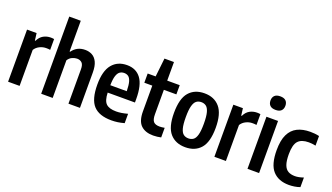

<svg xmlns="http://www.w3.org/2000/svg" viewBox="-71 -1344 3269 1889"><g transform="rotate(20 1563.0 -399.0)"><path d="M54 0V-545.5H154L163.5 -470.5H169.5Q190.5 -514 225.2 -533Q260 -552 301 -552Q311 -552 320.2 -551.2Q329.5 -550.5 336 -549V-436Q325.5 -438 315 -438.5Q304.5 -439 293.5 -439Q258 -439 225.2 -422.5Q192.5 -406 174.5 -376.5V0Z M400.5 0V-808H521V-486.5H527.5Q551 -519.5 584.2 -536.8Q617.5 -554 662 -554Q701.5 -554 734.5 -536.5Q767.5 -519 787 -478.2Q806.5 -437.5 806.5 -368V0H686V-359Q686 -408.5 666.2 -427Q646.5 -445.5 615 -445.5Q592.5 -445.5 565.5 -433.8Q538.5 -422 521 -394V0Z M1137.5 10Q1009 10 948.8 -55.5Q888.5 -121 888.5 -274.5Q888.5 -417.5 944.8 -485.8Q1001 -554 1100 -554Q1195 -554 1246 -485.5Q1297 -417 1297 -271V-234.5H1011.5Q1014 -151 1046.5 -119.8Q1079 -88.5 1152 -88.5Q1179.5 -88.5 1208.8 -93.2Q1238 -98 1271.5 -107V-9Q1234.5 1 1202.8 5.5Q1171 10 1137.5 10ZM1099.5 -471.5Q1073.5 -471.5 1054 -458Q1034.5 -444.5 1023.2 -409.8Q1012 -375 1011 -311.5H1183Q1182 -375 1172 -409.8Q1162 -444.5 1143.5 -458Q1125 -471.5 1099.5 -471.5Z M1575 9.5Q1492.5 9.5 1446.5 -34.2Q1400.5 -78 1400.5 -179.5V-449H1317V-545.5H1400.5L1422 -740H1521.5V-545.5H1652.5V-449H1521.5V-194Q1521.5 -137.5 1541 -116.2Q1560.5 -95 1605 -95Q1616.5 -95 1629.2 -96.5Q1642 -98 1657 -100.5V0Q1639.5 4 1617.8 6.8Q1596 9.5 1575 9.5Z M1911 10Q1808.5 10 1750.5 -56.2Q1692.5 -122.5 1692.5 -270.5Q1692.5 -420.5 1750.2 -487.2Q1808 -554 1911 -554Q2013 -554 2071 -486.5Q2129 -419 2129 -271.5Q2129 -122.5 2071.2 -56.2Q2013.5 10 1911 10ZM1911 -82.5Q1940.5 -82.5 1961.8 -97.8Q1983 -113 1994.2 -153.5Q2005.5 -194 2005.5 -269.5Q2005.5 -347 1994 -388.5Q1982.5 -430 1961.2 -445.8Q1940 -461.5 1911 -461.5Q1881.5 -461.5 1860.2 -446Q1839 -430.5 1827.5 -389.5Q1816 -348.5 1816 -272.5Q1816 -195.5 1827.2 -154.5Q1838.5 -113.5 1859.8 -98Q1881 -82.5 1911 -82.5Z M2214 0V-545.5H2314L2323.5 -470.5H2329.5Q2350.5 -514 2385.2 -533Q2420 -552 2461 -552Q2471 -552 2480.2 -551.2Q2489.5 -550.5 2496 -549V-436Q2485.5 -438 2475 -438.5Q2464.5 -439 2453.5 -439Q2418 -439 2385.2 -422.5Q2352.5 -406 2334.5 -376.5V0Z M2560.5 0V-545.5H2682V0ZM2621 -639Q2581.5 -639 2562.2 -658Q2543 -677 2543 -710Q2543 -743 2562.2 -762Q2581.5 -781 2621 -781Q2660.5 -781 2679.8 -762Q2699 -743 2699 -710Q2699 -677 2679.8 -658Q2660.5 -639 2621 -639Z M2996.5 10Q2886.5 10 2826.8 -56Q2767 -122 2767 -272Q2767 -374.5 2797 -436.2Q2827 -498 2883 -526Q2939 -554 3017 -554Q3041 -554 3064.8 -551.8Q3088.5 -549.5 3111.5 -544V-443.5Q3092.5 -448 3073 -449.8Q3053.5 -451.5 3038.5 -451.5Q2963.5 -451.5 2928.2 -413.2Q2893 -375 2893 -274.5Q2893 -204.5 2907.5 -164.8Q2922 -125 2950.8 -108.5Q2979.5 -92 3022.5 -92Q3061.5 -92 3111.5 -109.5V-9Q3083.5 1 3054 5.5Q3024.5 10 2996.5 10Z"/></g></svg>

Font: Encode Sans Cnd SmBold
Style: Regular
Weight: 600
Width: 3
Designer: Multiple Designers
Foundry: Impallari Type
Version: Version 3.002; ttfautohint (v1.8.3) -l 8 -r 50 -G 200 -x 14 